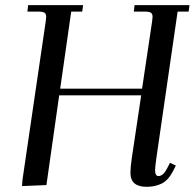

<svg xmlns="http://www.w3.org/2000/svg" viewBox="-20 -722 759 749"><path d="M65.9 3.9 67.9 -22 158.2 -637.2Q160.2 -650.9 160.2 -655.8Q160.2 -668.5 153.3 -672.6Q146.5 -676.8 127.9 -676.8H86.9L89.8 -702.1H304.2L300.8 -676.8H257.8L214.8 -376H534.2L573.2 -637.2Q575.2 -650.9 575.2 -655.8Q575.2 -668.5 568.4 -672.6Q561.5 -676.8 543 -676.8H502L504.9 -702.1H719.2L715.8 -676.8H672.9L589.8 -104Q585 -68.8 585 -58.1Q585 -35.2 598.1 -35.2Q616.7 -35.2 631.8 -64.9L643.1 -86.9L666 -76.2L654.8 -54.2Q636.7 -19 611.1 -6.1Q585.4 6.8 551.8 6.8Q488.8 6.8 488.8 -47.9Q488.8 -68.4 494.1 -105L530.8 -350.1H210.9L161.1 0Z"/></svg>

Font: Dihjauti S
Style: Bold Italic
Weight: 700
Italic angle: -9°
Designer: T. Christopher White
Version: Version 3.0.0